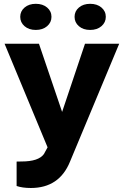

<svg xmlns="http://www.w3.org/2000/svg" viewBox="-20 -753 636 987"><path d="M224.6 4.4 3.4 -528.3H180.2L299.3 -177.7L417 -528.3H592.8L339.8 78.1Q284.7 213.4 138.7 213.4Q95.2 213.4 65.4 203.1V77.6Q72.8 77.1 90.8 77.1Q178.2 77.1 205.6 39.1ZM164.1 -733.4Q199.7 -733.4 222.2 -714.4Q244.6 -695.3 244.6 -666.5Q244.6 -637.7 222.2 -618.4Q199.7 -599.1 164.1 -599.1Q128.4 -599.1 106.2 -618.4Q84 -637.7 84 -666.5Q84 -695.3 106.4 -714.4Q128.9 -733.4 164.1 -733.4ZM443.4 -733.4Q479 -733.4 501.5 -714.4Q523.9 -695.3 523.9 -666.5Q523.9 -637.7 501.5 -618.4Q479 -599.1 443.4 -599.1Q407.7 -599.1 385.5 -618.4Q363.3 -637.7 363.3 -666.5Q363.3 -695.3 385.7 -714.4Q408.2 -733.4 443.4 -733.4Z"/></svg>

Font: Bert Sans Black
Style: Regular
Weight: 900
Designer: Christian Robertson, Adam Twardoch, & Cristiano Sobral
Foundry: Google
Version: Version 12.135;January 10, 2020;FontCreator 12.0.0.2547 64-b